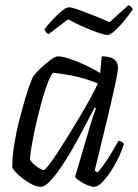

<svg xmlns="http://www.w3.org/2000/svg" viewBox="-20 -716 529 736"><path d="M136 0Q121 0 103 -9Q85 -18 68 -31Q51 -44 39.5 -56.5Q28 -69 27 -75Q27 -113 34 -158.5Q41 -204 52.5 -249.5Q64 -295 75.5 -334Q87 -373 96.5 -398Q106 -423 110 -427Q117 -436 135 -453.5Q153 -471 172.5 -485.5Q192 -500 202 -500Q219 -500 246 -491Q273 -482 304.5 -467.5Q336 -453 364 -436L370 -500Q432 -500 432 -458Q432 -440 420 -385Q408 -330 388 -247Q368 -164 343 -62L354 -55Q363 -64 378 -85Q393 -106 408 -131Q423 -156 434 -176Q441 -176 447 -172Q453 -168 455 -164Q449 -143 436 -115Q423 -87 406 -61Q389 -35 372 -17.5Q355 0 341 0Q330 0 313.5 -7Q297 -14 283.5 -23.5Q270 -33 268 -39L320 -215Q329 -247 337 -271Q345 -295 348 -301L343 -304Q325 -270 303.5 -229Q282 -188 259 -147.5Q236 -107 213 -73.5Q190 -40 170.5 -20Q151 0 136 0ZM148 -64Q152 -64 166.5 -82.5Q181 -101 201.5 -132.5Q222 -164 245 -201Q268 -238 290 -275.5Q312 -313 329.5 -345Q347 -377 355 -396Q315 -413 270 -423Q225 -433 184 -437Q172 -424 160 -390.5Q148 -357 136.5 -314Q125 -271 115.5 -228Q106 -185 100.5 -151.5Q95 -118 95 -104Q103 -90 121.5 -77Q140 -64 148 -64ZM393 -582Q382 -582 355.5 -591Q329 -600 297.5 -614Q266 -628 241 -642L166 -585Q162 -587 157 -592Q152 -597 150 -603Q164 -622 182.5 -641.5Q201 -661 217.5 -674.5Q234 -688 244 -688Q255 -688 281.5 -678.5Q308 -669 340.5 -656Q373 -643 400 -631L472 -696Q479 -694 483.5 -689Q488 -684 489 -680Q474 -658 455 -635Q436 -612 419 -597Q402 -582 393 -582Z"/></svg>

Font: Texturina 72pt 72pt Light
Style: Italic
Weight: 300
Italic angle: -11°
Designer: Guillermo Torres Carreño
Foundry: Omnibus-Type
Version: Version 1.002; ttfautohint (v1.8.3)